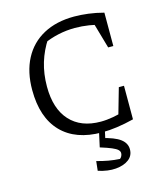

<svg xmlns="http://www.w3.org/2000/svg" viewBox="-128 -757 925 1078"><g transform="rotate(-15 334.5 -218.0)"><path d="M389 8Q236 8 153.5 -77.5Q71 -163 71 -323Q71 -428 111 -504Q151 -580 226 -620.5Q301 -661 405 -661Q443 -661 486.5 -655.5Q530 -650 575 -638L558 -572Q516 -585 474.5 -591.5Q433 -598 392 -598Q343 -598 295 -587.5Q247 -577 201 -556L233 -580Q195 -523 175.5 -458.5Q156 -394 156 -320Q156 -191 219.5 -121.5Q283 -52 398 -52Q432 -52 471 -59Q510 -66 554 -80L575 -18Q472 8 389 8ZM489 -17 545 -213H575V-18ZM545 -444 489 -639 575 -638V-444ZM309 210 315 155Q351 165 382 170.5Q413 176 447 178Q454 173 458 164.5Q462 156 462 148Q462 137 452.5 128Q443 119 419.5 109Q396 99 354 86L376 38Q450 55 482.5 79.5Q515 104 515 140Q515 177 486.5 198.5Q458 220 411.5 224Q365 228 309 210ZM376 -14H410L388 86H354Z"/></g></svg>

Font: Piazzolla 24pt
Style: Regular
Weight: 400
Designer: Juan Pablo del Peral
Foundry: Huerta Tipografica
Version: Version 2.005